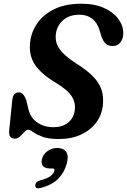

<svg xmlns="http://www.w3.org/2000/svg" viewBox="-20 -734 682 1031"><path d="M296 12.5Q239.5 12.5 207 0Q174.5 -12.5 157.8 -25Q141 -37.5 131 -37.5Q122 -37.5 111 -25.5Q100 -13.5 87.8 -1.5Q75.5 10.5 61 10.5Q26 10.5 29 -30L45.5 -192.5Q48.5 -238 81 -238Q95 -238 104.2 -227.2Q113.5 -216.5 121 -196.5L130.5 -157Q140 -105.5 177.5 -78.2Q215 -51 267 -51Q315 -51 344.8 -74.8Q374.5 -98.5 381 -139Q388 -180.5 365.2 -216.5Q342.5 -252.5 275 -292.5Q199 -338.5 166.2 -389Q133.5 -439.5 142 -509Q148.5 -564 181.2 -610.5Q214 -657 272.8 -685.5Q331.5 -714 416.5 -714Q489.5 -714 540.2 -690.5Q591 -667 617 -630Q643 -593 642 -552.5Q641 -525 626.2 -506Q611.5 -487 585 -487Q562.5 -487 548.5 -498.8Q534.5 -510.5 524.5 -538.5L514.5 -571.5Q502.5 -612.5 474.8 -633.8Q447 -655 407.5 -655Q352.5 -655 319.5 -626Q286.5 -597 280.5 -554.5Q273.5 -510.5 298 -473.5Q322.5 -436.5 386.5 -395Q448.5 -356.5 481.5 -321.5Q514.5 -286.5 525.8 -250Q537 -213.5 532.5 -169.5Q527 -116 496 -75Q465 -34 413.8 -10.8Q362.5 12.5 296 12.5ZM248 170.5Q220 170.5 209.8 156Q199.5 141.5 205.5 119Q212 93 235.8 76.8Q259.5 60.5 287 60.5Q319.5 60.5 334.8 80.8Q350 101 339 142.5Q325.5 193 291.5 226.8Q257.5 260.5 197.5 275.5Q169 282.5 169.5 261Q170 241.5 195.5 234.5Q234 225 251.2 211.2Q268.5 197.5 272 183Q275.5 170.5 260.5 170.5Z"/></svg>

Font: Fraunces 9pt Soft SemiBold
Style: Italic
Weight: 600
Italic angle: -16°
Version: Version 1.000;[b76b70a41]